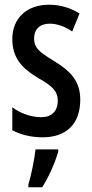

<svg xmlns="http://www.w3.org/2000/svg" viewBox="-20 -570 389 811"><path d="M319 -149C319 -231 274 -272 207 -313C143 -352 124 -369 124 -408C124 -446 148 -470 190 -470C223 -470 256 -457 285 -437L316 -513C277 -537 235 -550 187 -550C93 -550 32 -493 32 -405C32 -323 75 -280 142 -240C205 -205 224 -182 224 -145C224 -100 198 -75 154 -75C109 -75 63 -93 32 -117V-20C65 -2 109 10 160 10C260 10 319 -46 319 -149ZM226 71V61H130C126 101 111 174 100 209V221H158C185 180 211 121 226 71Z"/></svg>

Font: Noto Sans Arabic ExtCond Med
Style: Regular
Weight: 500
Width: 2
Designer: Monotype Design Team, Nadine Chahine, Nizar Qandah and Khaled Hosny
Foundry: Monotype Imaging Inc.
Version: Version 2.012